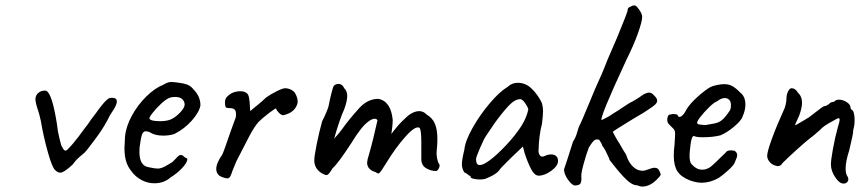

<svg xmlns="http://www.w3.org/2000/svg" viewBox="-20 -686 3158 705"><path d="M130 -242Q126 -263 114 -299Q110 -315 110 -321Q110 -339 125 -348Q129 -351 136.5 -352.5Q144 -354 149 -353Q171 -345 189 -231Q192 -202 198 -179Q204 -156 205 -152Q208 -146 212 -139.5Q216 -133 221 -133Q224 -133 228 -137Q247 -156 269 -185Q293 -218 302 -229Q313 -246 331 -269Q334 -273 345 -288Q356 -303 366 -313.5Q376 -324 383 -326Q386 -327 392 -327Q409 -327 409 -313Q409 -300 391 -274Q385 -266 378.5 -252.5Q372 -239 370 -237Q359 -215 329.5 -175Q300 -135 290 -125Q288 -123 273.5 -111Q259 -99 247 -82Q215 -52 201 -52Q192 -52 183 -61Q172 -69 155.5 -128Q139 -187 130 -242Z M547 -13Q522 -13 499.5 -25Q477 -37 462 -58Q449 -74 443 -94Q437 -114 437 -143Q437 -153 439 -183Q442 -220 463.5 -260Q485 -300 517 -331.5Q549 -363 580 -375Q596 -385 609 -385Q616 -385 623 -384Q630 -383 638 -382Q660 -379 671.5 -373.5Q683 -368 691 -357Q716 -332 716 -299Q712 -275 685 -244Q658 -213 620 -194Q602 -188 579 -188Q548 -188 529 -201Q520 -204 515 -204Q506 -204 501.5 -192Q497 -180 493 -148Q492 -141 492 -128Q492 -77 526 -72Q549 -67 559 -67Q571 -67 586 -75L605 -86Q611 -89 616 -94Q621 -99 625 -103Q627 -105 631 -109.5Q635 -114 638.5 -115.5Q642 -117 645 -117Q649 -117 654 -112.5Q659 -108 662 -106Q671 -106 666 -93.5Q661 -81 644.5 -64.5Q628 -48 607 -35Q582 -13 547 -13ZM658 -302Q658 -314 649 -322Q640 -330 624 -330Q612 -330 606 -328Q592 -324 573 -306.5Q554 -289 540 -271Q526 -253 529 -250Q534 -241 568 -241Q591 -241 606 -247Q623 -254 640.5 -272Q658 -290 658 -302Z M784 -42Q774 -52 774 -65Q774 -87 796 -118Q802 -130 826 -201L846 -256Q848 -273 844 -280.5Q840 -288 827 -289H821Q812 -289 809 -292.5Q806 -296 806 -311Q807 -323 812 -329Q817 -335 829 -343Q845 -351 862 -351Q878 -351 886 -344Q892 -340 894.5 -326.5Q897 -313 897.5 -298.5Q898 -284 899 -278Q904 -283 923.5 -298.5Q943 -314 957 -328Q974 -340 996 -351Q1018 -362 1027 -362Q1038 -362 1049 -356.5Q1060 -351 1064 -343Q1073 -327 1073 -314Q1073 -300 1062 -286Q1053 -275 1039 -269Q1025 -263 1019 -263Q1013 -263 1004 -272Q995 -281 994 -287Q994 -291 968.5 -271.5Q943 -252 929 -238Q913 -219 896.5 -188Q880 -157 848 -94Q845 -87 834 -60Q829 -44 825 -37.5Q821 -31 815 -31Q809 -31 798 -35Q787 -39 784 -42Z M1594 -78Q1594 -71 1589.5 -64.5Q1585 -58 1581 -58Q1562 -58 1544.5 -68.5Q1527 -79 1527 -102V-164Q1527 -211 1520 -217Q1505 -225 1468.5 -184Q1432 -143 1398 -87Q1387 -69 1380 -59Q1373 -49 1369 -49Q1366 -49 1359 -54Q1328 -63 1328 -89Q1328 -92 1330 -102Q1340 -135 1350 -175.5Q1360 -216 1366 -244Q1363 -250 1356 -250Q1346 -250 1333 -240Q1308 -223 1269 -159Q1220 -84 1201 -68Q1194 -56 1188.5 -49.5Q1183 -43 1178 -43Q1174 -43 1163 -49Q1134 -66 1134 -97Q1134 -112 1143 -157Q1152 -202 1163 -241Q1172 -258 1179.5 -276.5Q1187 -295 1187 -299Q1191 -320 1197 -344Q1203 -368 1206 -371Q1213 -378 1222 -378Q1237 -378 1244 -362Q1255 -351 1255 -334Q1255 -315 1244 -285Q1227 -248 1207 -177Q1228 -200 1237 -213Q1261 -247 1299 -289Q1330 -323 1369 -323Q1415 -315 1422 -246Q1422 -234 1420 -216.5Q1418 -199 1417 -194Q1421 -200 1437.5 -220Q1454 -240 1478 -261Q1500 -278 1519 -278Q1535 -278 1547 -265Q1568 -253 1577 -231.5Q1586 -210 1586 -177Q1586 -160 1585 -150Q1583 -130 1583 -125Q1583 -106 1590 -87Q1594 -84 1594 -78Z M1743 -27Q1730 -27 1719 -29.5Q1708 -32 1708 -36Q1708 -39 1707 -40Q1706 -41 1703 -41Q1702 -42 1697 -46Q1692 -50 1685 -53Q1676 -67 1676 -83Q1676 -100 1685 -136Q1688 -168 1715 -216Q1742 -264 1778.5 -307Q1815 -350 1844 -367Q1859 -382 1882 -382Q1900 -382 1916 -373Q1930 -365 1945.5 -346Q1961 -327 1970 -307Q1974 -292 1974 -278Q1974 -263 1970 -231Q1965 -213 1961.5 -187Q1958 -161 1958 -142Q1956 -128 1960 -119.5Q1964 -111 1971 -111Q1976 -111 1982 -114Q1992 -119 2004 -119Q2015 -119 2022 -113Q2029 -107 2029 -95Q2029 -77 2004.5 -59Q1980 -41 1958 -41Q1943 -41 1930.5 -64.5Q1918 -88 1906 -125L1900 -148L1857 -107L1834 -84Q1818 -68 1816 -65Q1805 -46 1761 -29Q1751 -27 1743 -27ZM1881 -204Q1912 -245 1920 -285Q1916 -297 1907 -309Q1898 -321 1891 -322Q1871 -322 1849 -299Q1827 -276 1797 -235L1764 -186Q1758 -178 1743 -143.5Q1728 -109 1728 -102Q1728 -80 1741 -80Q1751 -80 1764 -88Q1788 -102 1823 -137Q1858 -172 1881 -204Z M2051 -64 2065 -106 2084 -166Q2093 -179 2098.5 -197.5Q2104 -216 2105 -219Q2115 -238 2145 -311L2164 -357Q2192 -417 2210 -465L2226 -502L2245 -546Q2280 -631 2284 -645Q2284 -653 2287.5 -657Q2291 -661 2295 -661Q2300 -666 2311 -666Q2316 -666 2327 -650.5Q2338 -635 2338 -624Q2338 -607 2322 -562.5Q2306 -518 2279 -464Q2181 -253 2189 -245Q2193 -247 2206 -253.5Q2219 -260 2233 -270Q2242 -275 2250 -280.5Q2258 -286 2264 -290Q2295 -311 2302 -313Q2308 -317 2325 -327Q2343 -339 2344 -340Q2356 -346 2364 -346Q2370 -346 2375 -342Q2380 -338 2387 -330Q2393 -323 2393 -316Q2393 -309 2385 -301.5Q2377 -294 2358 -282Q2345 -273 2331 -265Q2317 -257 2304 -249Q2232 -205 2230 -202Q2232 -198 2239.5 -184Q2247 -170 2254 -160L2269 -134Q2281 -117 2281 -112Q2290 -87 2305.5 -73Q2321 -59 2339 -59Q2348 -59 2360 -64Q2375 -70 2384 -70Q2398 -70 2403 -54Q2406 -48 2406 -45Q2406 -41 2392 -27Q2366 -1 2339 -1Q2330 -1 2318 -6Q2303 -5 2280.5 -26Q2258 -47 2218 -99Q2218 -103 2207 -125Q2203 -134 2198 -141.5Q2193 -149 2191 -152Q2191 -156 2186.5 -162.5Q2182 -169 2180 -173Q2169 -176 2162.5 -171Q2156 -166 2150.5 -157Q2145 -148 2142 -144Q2132 -118 2122 -80.5Q2112 -43 2115 -32Q2115 -16 2110 -10.5Q2105 -5 2089 -5Q2077 -9 2064 -28.5Q2051 -48 2051 -64Z M2454 -115Q2454 -133 2457 -157L2459 -193Q2459 -202 2457 -207Q2455 -212 2448 -218Q2446 -220 2438 -228Q2430 -236 2431 -241L2430 -246Q2430 -253 2432.5 -259Q2435 -265 2438 -265Q2441 -265 2446 -266.5Q2451 -268 2455 -267Q2469 -267 2469 -261Q2473 -253 2482.5 -259.5Q2492 -266 2501 -285Q2515 -307 2542.5 -331.5Q2570 -356 2588 -366Q2595 -370 2611 -373.5Q2627 -377 2639 -377Q2657 -377 2670.5 -369Q2684 -361 2698 -346Q2717 -332 2717 -302Q2717 -281 2707 -259Q2703 -244 2675.5 -221Q2648 -198 2625 -189Q2597 -182 2561 -182Q2537 -182 2530 -186Q2518 -193 2513 -132Q2512 -125 2512 -113Q2512 -96 2517 -86Q2518 -85 2524 -78.5Q2530 -72 2539 -67.5Q2548 -63 2558 -63Q2567 -63 2572 -65Q2583 -68 2593 -76.5Q2603 -85 2621 -103Q2637 -119 2644 -125Q2649 -134 2664 -134Q2668 -134 2678 -132Q2687 -125 2687 -117Q2687 -109 2677 -87Q2672 -77 2652.5 -59.5Q2633 -42 2618 -32Q2587 -15 2556 -15Q2537 -15 2512 -24Q2480 -37 2467 -57.5Q2454 -78 2454 -115ZM2661 -282Q2664 -290 2664 -298Q2664 -313 2658 -319Q2651 -326 2642 -326Q2628 -326 2613 -314Q2603 -311 2583.5 -292Q2564 -273 2550 -254.5Q2536 -236 2541 -233Q2539 -230 2551 -228.5Q2563 -227 2571 -227Q2581 -229 2600 -232Q2619 -235 2631.5 -245.5Q2644 -256 2661 -282Z M3031 -82Q3031 -98 3038.5 -139.5Q3046 -181 3057 -221Q3063 -239 3063 -247Q3063 -252 3059 -252Q3055 -252 3035 -240Q3003 -223 2991 -209Q2986 -205 2975 -195Q2964 -185 2955 -179Q2936 -164 2904.5 -135.5Q2873 -107 2853 -87Q2847 -76 2836 -76Q2833 -76 2827 -78Q2815 -81 2806 -91.5Q2797 -102 2797 -114Q2797 -129 2814.5 -177Q2832 -225 2858 -282Q2862 -289 2865 -302.5Q2868 -316 2868 -328Q2868 -335 2871 -344Q2874 -353 2878 -357Q2881 -362 2887 -362Q2900 -362 2909 -347Q2925 -332 2925 -309Q2925 -290 2914 -260Q2907 -246 2903.5 -237.5Q2900 -229 2899 -226Q2902 -226 2925 -240L2950 -255L2980 -278Q3003 -296 3006 -296Q3010 -296 3016 -299Q3022 -302 3026 -306Q3029 -309 3031.5 -310Q3034 -311 3035 -311Q3036 -311 3040 -312Q3044 -313 3047 -316Q3051 -320 3061 -320Q3075 -320 3089 -311Q3103 -302 3103 -291Q3103 -288 3105 -285.5Q3107 -283 3108 -282Q3112 -282 3115 -271.5Q3118 -261 3118 -246Q3118 -224 3113 -209Q3113 -198 3109 -181Q3105 -164 3104 -159L3098 -133Q3085 -93 3085 -67Q3085 -47 3093 -36Q3095 -32 3095 -28Q3095 -22 3090.5 -17Q3086 -12 3077 -12Q3062 -12 3046.5 -35.5Q3031 -59 3031 -82Z"/></svg>

Font: Caveat
Style: Regular
Weight: 400
Designer: Pablo Impallari
Foundry: Pablo Impallari
Version: Version 1.500; ttfautohint (v1.6)